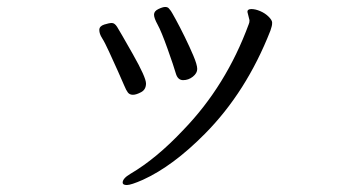

<svg xmlns="http://www.w3.org/2000/svg" viewBox="-20 -489 1040 551"><path d="M361.5 -217Q352 -217 347 -223.5Q342 -230 336.5 -243.5Q331 -257 318.5 -284.5Q306 -312 293.5 -339.5Q281 -367 273 -379.5Q265 -392 265 -403Q265 -414 279 -418.5Q293 -423 301 -423Q309 -423 316 -412Q323 -401 361 -334Q399 -267 399 -249.5Q399 -232 385 -224.5Q371 -217 361.5 -217ZM696 -431 690 -455Q690 -463 701.5 -463Q713 -463 727 -457Q741 -451 751 -441Q761 -431 761 -424Q761 -417 759.5 -412.5Q758 -408 756 -401Q687 -225 568 -105Q476 -12 390 27Q356 42 344 42Q332 42 332 35Q332 23 354 10Q429 -34 506 -116Q629 -243 694 -420Q696 -424 696 -431ZM510 -383.5Q524 -355 535 -329Q546 -303 546 -291Q546 -279 533.5 -269Q521 -259 505.5 -259Q490 -259 484.5 -278.5Q479 -298 461 -348.5Q443 -399 432.5 -418Q422 -437 422 -447Q422 -457 434.5 -463Q447 -469 454 -469Q461 -469 464.5 -465Q468 -461 470.5 -457.5Q473 -454 484.5 -433Q496 -412 510 -383.5Z"/></svg>

Font: LXGW WenKai Mono Lite
Style: Regular
Weight: 400
Monospace: yes
Designer: LXGW / Fontworks Inc.
Foundry: LXGW / Fontworks Inc.
Version: Version 1.520; June 14, 2025